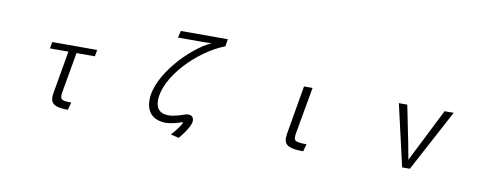

<svg xmlns="http://www.w3.org/2000/svg" viewBox="-70 -1142 4140 1617"><g transform="rotate(10 2000.0 -333.0)"><path d="M562 -24C480 -24 470 -35 470 -68C470 -75 470 -84 472 -94L533 -442H690L700 -498H316L306 -442H464L401 -80C398 -62 397 -53 397 -44C397 22 444 41 544 41Z M1505 112C1548 60 1597 -10 1597 -47V-50C1597 -91 1566 -96 1549 -96H1544C1537 -96 1524 -91 1517 -89C1480 -76 1427 -60 1386 -60C1311 -60 1278 -100 1278 -168C1278 -370 1529 -628 1758 -716L1768 -778H1366L1352 -719H1522C1547 -719 1614 -719 1639 -721C1467 -644 1207 -373 1207 -161C1207 4 1346 6 1378 6C1415 6 1481 -12 1500 -20C1504 -22 1508 -23 1511 -23C1515 -23 1517 -21 1517 -18C1517 -9 1479 48 1435 95Z M2574 -22C2484 -22 2468 -33 2468 -62V-68C2468 -75 2469 -84 2470 -94L2542 -498H2469L2397 -80C2396 -69 2394 -57 2394 -48V-46C2394 23 2446 41 2557 41Z M3467 30 3749 -498H3671L3509 -176C3492 -143 3466 -92 3442 -42C3431 -92 3427 -126 3417 -175L3352 -498H3280L3401 30Z"/></g></svg>

Font: LINE Seed JP_OTF Regular
Style: Regular
Weight: 400
Designer: LY Corporation & Fontrix & Fontworks
Version: Version 1.002